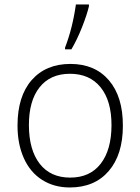

<svg xmlns="http://www.w3.org/2000/svg" viewBox="-20 -826 626 856"><path d="M156.2 -436.5Q108.4 -376 108.9 -266.6Q109.4 -157.2 157.2 -95.7Q205.1 -34.2 293 -34.2Q380.9 -34.2 428.7 -95.7Q476.6 -157.2 477.1 -266.6Q477.5 -376 428.7 -436.5Q379.9 -497.1 292 -497.1Q204.1 -497.1 156.2 -436.5ZM527.8 -265.1Q527.8 -136.7 464.8 -63.5Q401.9 9.8 291 9.8Q221.2 9.8 168 -23.9Q114.7 -57.6 86.4 -120.6Q58.1 -183.6 58.1 -266.1Q58.1 -396.5 121.1 -468.8Q184.6 -541 293.9 -541Q403.3 -541 465.8 -467.8Q528.3 -394.5 527.8 -265.1ZM376.5 -806.2V-797.9Q367.7 -760.3 345.7 -704.6Q323.7 -648.9 298.3 -606H270V-613.8Q303.7 -701.2 318.4 -806.2Z"/></svg>

Font: OpenSans-Light
Style: Regular
Weight: 300
Foundry: Ascender Corporation
Version: Version 1.10